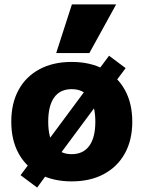

<svg xmlns="http://www.w3.org/2000/svg" viewBox="-20 -810 639 868"><path d="M148 38 73 -18 117 -77 122 -73 435 -495 429 -499 473 -558 548 -502 504 -443 499 -447 186 -25 191 -21ZM304 10Q220 10 158.5 -23Q97 -56 64 -116.5Q31 -177 31 -260Q31 -343 64 -403.5Q97 -464 158.5 -497Q220 -530 304 -530Q388 -530 449.5 -497Q511 -464 544.5 -403.5Q578 -343 578 -260Q578 -177 544.5 -116.5Q511 -56 449.5 -23Q388 10 304 10ZM304 -113Q356 -113 383.5 -150.5Q411 -188 411 -260Q411 -332 383.5 -369.5Q356 -407 304 -407Q252 -407 225 -369.5Q198 -332 198 -260Q198 -188 225 -150.5Q252 -113 304 -113ZM384 -570H234L305 -790H505Z"/></svg>

Font: M PLUS 2 ExtraBold
Style: Regular
Weight: 800
Version: Version 1.001